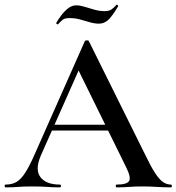

<svg xmlns="http://www.w3.org/2000/svg" viewBox="-26 -808 761 828"><path d="M179 -245 192 -270H472L479 -245ZM711 -12Q715 -12 715 -6Q715 0 711 0Q681 0 649.5 -2Q618 -4 589 -4Q556 -4 531.5 -2Q507 0 477 0Q473 0 473 -6Q473 -12 477 -12Q522 -12 531 -28Q540 -44 516 -91L307 -516L348 -583L150 -137Q124 -76 148.5 -44Q173 -12 232 -12Q237 -12 237 -6Q237 0 232 0Q202 0 177 -2Q152 -4 114 -4Q76 -4 53.5 -2Q31 0 -2 0Q-6 0 -6 -6Q-6 -12 -2 -12Q25 -12 44.5 -23Q64 -34 83 -63.5Q102 -93 125 -146L340 -631Q342 -634 349 -634Q356 -634 357 -631L602 -137Q625 -89 643 -61.5Q661 -34 677 -23Q693 -12 711 -12ZM425 -760Q443 -760 453.5 -766.5Q464 -773 476 -787Q478 -789 481.5 -786Q485 -783 483 -780Q456 -735 439 -720.5Q422 -706 401 -706Q382 -706 361.5 -712Q341 -718 319.5 -724Q298 -730 274 -730Q253 -730 244 -722.5Q235 -715 224 -703Q222 -702 218.5 -705Q215 -708 217 -710Q225 -724 238 -741.5Q251 -759 267.5 -772Q284 -785 303 -785Q318 -785 338 -779Q358 -773 380.5 -766.5Q403 -760 425 -760Z"/></svg>

Font: Cormorant Infant Light SemiBold
Style: Regular
Weight: 600
Version: Version 4.001